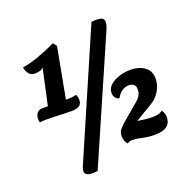

<svg xmlns="http://www.w3.org/2000/svg" viewBox="-140 -859 1087 1089"><g transform="rotate(-20 403.5 -314.5)"><path d="M237 91Q191 91 191 62Q191 52 197 37L524 -718Q529 -719 535 -719.5Q541 -720 551 -720Q576 -720 588 -714Q600 -708 600 -690Q600 -684 598 -674.5Q596 -665 591 -652L268 88Q259 91 237 91ZM240 -281Q227 -281 201.5 -282Q176 -283 147.5 -284Q119 -285 95 -285Q86 -285 74.5 -284.5Q63 -284 54 -282Q51 -293 51 -303Q51 -324 62 -338.5Q73 -353 95 -353H128L175 -569Q165 -559 150 -555.5Q135 -552 125 -552Q98 -552 85.5 -570.5Q73 -589 71 -608Q115 -615 164 -632Q213 -649 277 -679L294 -657L237 -353H252Q269 -353 281 -355Q293 -357 300 -359Q308 -347 308 -326Q308 -301 291.5 -291Q275 -281 240 -281ZM644 7Q604 7 570.5 -1Q537 -9 513 -9Q500 -9 493 -6Q486 -3 482 0Q463 -17 463 -52Q463 -72 474 -86.5Q485 -101 503 -117L603 -202Q620 -215 630 -231.5Q640 -248 640 -268Q640 -291 628 -299.5Q616 -308 598 -308Q577 -308 556.5 -293.5Q536 -279 526 -257Q512 -258 502.5 -270Q493 -282 493 -300Q493 -328 515.5 -347.5Q538 -367 571 -377Q604 -387 637 -387Q668 -387 695 -377.5Q722 -368 739 -347Q756 -326 756 -291Q756 -255 736.5 -220.5Q717 -186 683 -165Q663 -153 631.5 -134.5Q600 -116 576 -101Q599 -97 622 -94.5Q645 -92 665 -92Q684 -92 699.5 -95.5Q715 -99 726 -109Q735 -96 738 -85.5Q741 -75 741 -64Q741 -30 717.5 -11.5Q694 7 644 7Z"/></g></svg>

Font: Sansita Swashed ExtraBold
Style: Regular
Weight: 800
Designer: Pablo Cosgaya
Foundry: Omnibus-Type
Version: Version 1.003; ttfautohint (v1.8.3)